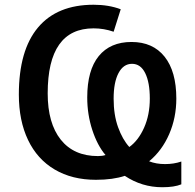

<svg xmlns="http://www.w3.org/2000/svg" viewBox="-20 -745 818 806"><path d="M522.9 -127.9Q561 -155.3 585 -209.2Q608.9 -263.2 608.9 -331.1Q608.9 -398.9 589.6 -438Q570.3 -477.1 534.2 -477.1Q498 -477.1 477.5 -438.2Q457 -399.4 457 -331.1Q457 -262.7 475.6 -211.2Q494.1 -159.7 522.9 -127.9ZM720.2 -331.1Q720.2 -251 690.2 -181.9Q660.2 -112.8 606 -67.9Q635.7 -56.2 672.9 -56.2Q710 -56.2 741.2 -66.9V28.8Q711.9 41 661.1 41Q575.7 41 503.9 -6.8Q454.1 9.8 382.8 9.8Q282.7 9.8 209.5 -33.4Q136.2 -76.7 97.7 -157.5Q59.1 -238.3 59.1 -348.1Q59.1 -533.7 139.4 -629.4Q219.7 -725.1 373 -725.1Q436.5 -725.1 486.8 -706.1L457 -611.8Q416 -626 373 -626Q180.2 -626 180.2 -353Q180.2 -227.5 235.1 -158.7Q290 -89.8 391.1 -89.8Q409.7 -89.8 422.9 -94.2Q388.7 -134.3 367.4 -199.5Q346.2 -264.6 346.2 -335.9Q346.2 -450.2 394.5 -509.5Q442.9 -568.8 532.2 -568.8Q621.6 -568.8 670.9 -507.1Q720.2 -445.3 720.2 -331.1Z"/></svg>

Font: OpenSans-Semibold
Style: Regular
Weight: 600
Foundry: Ascender Corporation
Version: Version 1.10